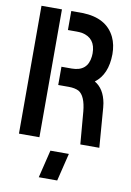

<svg xmlns="http://www.w3.org/2000/svg" viewBox="-97 -743 688 1011"><g transform="rotate(10 247.0 -238.0)"><path d="M183.6 208 219.7 59.6H318.4L282.2 208ZM41 0V-683.6H150.4V0ZM200.2 -288.1V-385.7H254.9Q339.8 -385.7 348.6 -466.8Q349.6 -475.6 349.6 -483.4Q349.6 -565.4 275.4 -580.1Q261.7 -582 247.1 -582H200.2V-683.6H259.8Q389.6 -680.7 434.6 -586.9Q453.1 -547.9 453.1 -497.1Q452.1 -388.7 386.7 -339.8Q437.5 -310.5 451.2 -235.4Q453.1 -222.7 454.1 -211.9L470.7 0H369.1L354.5 -173.8Q346.7 -255.9 310.5 -277.3Q289.1 -288.1 256.8 -288.1Z"/></g></svg>

Font: Post No Bills Jaffna
Style: Bold
Weight: 700
Designer: Kosala Senevirathne, Siva Puranthara, Lasantha Premarathna, Tharique Azeez
Foundry: Mooniak
Version: Version 1.220 ; ttfautohint (v1.6)